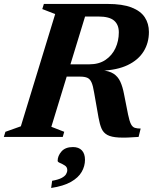

<svg xmlns="http://www.w3.org/2000/svg" viewBox="-48 -696 778 976"><path d="M405.5 -369Q455 -369 488.2 -391.5Q521.5 -414 538.8 -451Q556 -488 556 -531.5Q556 -570.5 532 -591.2Q508 -612 452.5 -612H266.5L310 -676H498.5Q574.5 -676 620.8 -658Q667 -640 688 -608Q709 -576 709 -533.5Q709 -478 682 -434.5Q655 -391 601.2 -365.2Q547.5 -339.5 467 -336.5V-339Q506.5 -336 529 -321.5Q551.5 -307 563.5 -281Q575.5 -255 582.5 -217.5L603 -114Q610 -80 617.8 -65Q625.5 -50 637.5 -46.2Q649.5 -42.5 667 -42.5L656.5 0Q594 5 556 3Q518 1 497.8 -10Q477.5 -21 468.2 -42.5Q459 -64 453 -97.5L430.5 -225Q425 -260 417.2 -277.2Q409.5 -294.5 396 -300.5Q382.5 -306.5 359 -306.5H192L188.5 -369ZM213 -51.5 278.5 -26 271 0H-28.5L-20.5 -26L58 -54L232.5 -624.5L167 -650L175 -676H404ZM245 121.5Q245 96.5 264.5 74Q284 51.5 323 51.5Q352 51.5 368 68.2Q384 85 384 116.5Q384 148.5 367.2 177.8Q350.5 207 312.8 228.5Q275 250 212 259.5L217 223Q248 217.5 264.8 208.8Q281.5 200 287.8 189.5Q294 179 294 168.5Q294 153.5 281.8 145.5Q269.5 137.5 257.2 132.5Q245 127.5 245 121.5Z"/></svg>

Font: Newsreader 16pt 16pt
Style: Bold Italic
Weight: 700
Italic angle: -17°
Version: Version 1.003